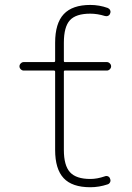

<svg xmlns="http://www.w3.org/2000/svg" viewBox="-20 -785 547 794"><path d="M244.1 -165Q244.1 -100.6 269.5 -72.8Q294.9 -44.9 353.5 -44.9Q381.8 -44.9 413.1 -55.7Q419.9 -58.6 426.8 -55.7Q433.6 -52.7 435.5 -44.9Q438.5 -38.1 435.1 -31.2Q431.6 -24.4 424.8 -22.5Q389.6 -10.7 353.5 -10.7Q278.3 -10.7 243.2 -48.3Q208 -85.9 208 -165V-488.3Q208 -493.2 203.1 -493.2H78.1Q71.3 -493.2 65.9 -498.5Q60.5 -503.9 60.5 -510.7Q60.5 -517.6 65.9 -522.9Q71.3 -528.3 78.1 -528.3H203.1Q208 -528.3 208 -533.2V-608.4Q208 -688.5 243.7 -726.6Q279.3 -764.6 353.5 -764.6Q390.6 -764.6 425.8 -752Q432.6 -749 435.5 -742.7Q438.5 -736.3 435.5 -729.5Q433.6 -722.7 427.2 -719.7Q420.9 -716.8 414.1 -718.8Q382.8 -728.5 353.5 -728.5Q293.9 -728.5 269 -701.2Q244.1 -673.8 244.1 -608.4V-533.2Q244.1 -528.3 248 -528.3H421.9Q428.7 -528.3 434.1 -522.9Q439.5 -517.6 439.5 -510.7Q439.5 -503.9 434.1 -498.5Q428.7 -493.2 421.9 -493.2H248Q244.1 -493.2 244.1 -488.3Z"/></svg>

Font: Gen Jyuu Gothic ExtraLight
Style: Regular
Weight: 100
Designer: [Source Han Sans]
Ryoko NISHIZUKA  (kana & ideographs); Paul D. Hunt (Latin, Greek & Cyrillic); Wenlong ZHANG  (bopomofo
Version: Version 1.002.20150607